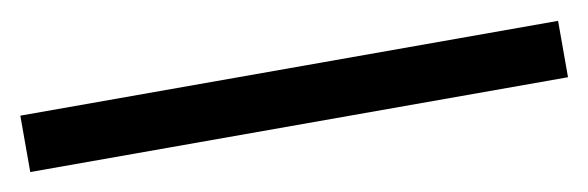

<svg xmlns="http://www.w3.org/2000/svg" viewBox="-30 -60 668 218"><g transform="rotate(-10 304.0 49.5)"><path d="M-6 82V17H614V82Z"/></g></svg>

Font: Noto Serif JP Black
Style: Regular
Weight: 900
Designer: Ryoko NISHIZUKA 西塚涼子 (kana & ideographs); Frank Grießhammer (Latin, Greek & Cyrillic); Wenlong ZHANG 张文龙 (bopomofo); San
Foundry: Adobe
Version: Version 2.003-H1;hotconv 1.1.1;makeotfexe 2.6.0